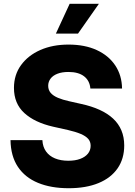

<svg xmlns="http://www.w3.org/2000/svg" viewBox="-20 -970 702 1000"><path d="M337.4 10.3Q245.6 10.3 178 -17.6Q110.4 -45.4 73.2 -101.1Q36.1 -156.7 34.7 -240.2H200.7Q202.6 -205.1 219.7 -181.2Q236.8 -157.2 266.6 -145Q296.4 -132.8 335.9 -132.8Q372.1 -132.8 397.9 -142.6Q423.8 -152.3 438 -169.9Q452.1 -187.5 452.1 -210.9Q452.1 -231.9 439.5 -246.6Q426.8 -261.2 400.4 -272.5Q374 -283.7 333.5 -293L256.8 -310.1Q160.6 -332 106.7 -381.3Q52.7 -430.7 52.7 -512.2Q52.7 -580.1 89.4 -630.6Q126 -681.2 189.9 -709.5Q253.9 -737.8 336.9 -737.8Q421.9 -737.8 483.9 -709.2Q545.9 -680.7 580.3 -629.2Q614.7 -577.6 615.7 -508.8H450.7Q447.3 -549.8 418 -572.5Q388.7 -595.2 336.4 -595.2Q302.7 -595.2 279.1 -585.9Q255.4 -576.7 243.2 -560.3Q231 -543.9 231 -523.4Q231 -501.5 243.9 -486.3Q256.8 -471.2 281.5 -460.7Q306.2 -450.2 339.8 -442.9L402.8 -428.7Q457 -417 498.8 -397.9Q540.5 -378.9 569.1 -352.3Q597.7 -325.7 612.3 -290.8Q627 -255.9 627 -212.4Q627 -143.1 592.3 -93Q557.6 -43 492.9 -16.4Q428.2 10.3 337.4 10.3ZM271 -794.9 342.8 -950.2H495.1L386.2 -794.9Z"/></svg>

Font: Inter 17pt ExtraBold
Style: Regular
Weight: 800
Version: Version 4.001;git-66647c0bb